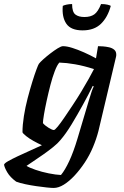

<svg xmlns="http://www.w3.org/2000/svg" viewBox="-87 -728 613 948"><path d="M178 200Q166 200 142.5 197.5Q119 195 91.5 191Q64 187 38 181.5Q12 176 -7 169Q-37 147 -51 123Q-65 99 -67 85Q-65 78 -46.5 67.5Q-28 57 -0.5 44Q27 31 58.5 17Q90 3 120 -11Q100 -20 78.5 -32Q57 -44 41.5 -56.5Q26 -69 24 -75Q24 -111 31 -155Q38 -199 49.5 -243Q61 -287 72.5 -324Q84 -361 93 -385Q102 -409 105 -413Q111 -421 126.5 -435Q142 -449 161.5 -464Q181 -479 198 -489.5Q215 -500 224 -500Q243 -500 270 -491.5Q297 -483 327.5 -469.5Q358 -456 387 -440L397 -500Q406 -500 421 -499Q436 -498 451.5 -494.5Q467 -491 477 -482.5Q487 -474 487 -459Q487 -458 487 -454.5Q487 -451 486 -448L399 -81Q389 -42 372 -1.5Q355 39 331.5 74.5Q308 110 281.5 138.5Q255 167 228.5 183.5Q202 200 178 200ZM214 136Q234 112 255 67Q276 22 296 -45L352 -233Q359 -257 365.5 -276Q372 -295 376 -301L371 -304Q351 -263 323 -212Q295 -161 266.5 -114Q238 -67 211 -36Q198 -20 175 -1.5Q152 17 127 34.5Q102 52 79.5 67Q57 82 44 91Q58 100 88.5 110.5Q119 121 154 128Q189 135 214 136ZM179 -86Q184 -86 198 -103Q212 -120 231 -148Q250 -176 272 -209Q294 -242 314.5 -276Q335 -310 351.5 -339.5Q368 -369 377 -387Q327 -403 284 -410.5Q241 -418 206 -419Q195 -407 183.5 -377Q172 -347 162 -308.5Q152 -270 143.5 -231Q135 -192 130 -162Q125 -132 125 -120Q135 -108 153 -97Q171 -86 179 -86ZM321 -578Q263 -578 240.5 -611Q218 -644 223 -699Q228 -702 241 -705Q254 -708 269 -708Q269 -669 285 -656.5Q301 -644 330 -644Q360 -644 378.5 -657Q397 -670 412 -708Q431 -708 443.5 -705Q456 -702 460 -699Q445 -643 411.5 -610.5Q378 -578 321 -578Z"/></svg>

Font: Texturina 12pt SemiBold
Style: Italic
Weight: 600
Italic angle: -11°
Version: Version 1.002